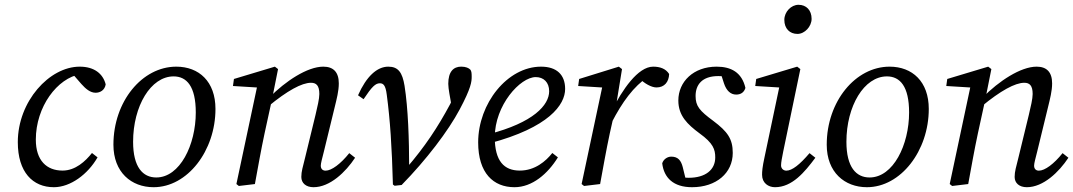

<svg xmlns="http://www.w3.org/2000/svg" viewBox="-20 -764 4455 797"><path d="M203.5 13.1C272.5 13.1 344.8 -40.6 384.9 -110.8L361.8 -128.9C334.5 -94.6 293.3 -55.9 239.6 -55.9C173.7 -55.9 128.7 -97.7 128.7 -184.5C128.7 -320.6 217.7 -440.5 314.9 -456.2L272.7 -467.1L317.7 -415.4C335.7 -395.2 354.7 -379 377 -379C395.5 -379 414.8 -389.4 418.7 -413.8C407.6 -457.2 372.2 -487.3 310.9 -487.3C184.8 -487.3 53.9 -343.1 53.9 -174C53.9 -49.2 116.1 13.1 203.5 13.1Z M617.6 13.1C758.2 13.1 874.4 -138.1 874.4 -311.9C874.4 -425.4 806.1 -487.3 711.7 -487.3C570 -487.3 450.8 -343 450.8 -163.3C450.8 -48.9 525.1 13.1 617.6 13.1ZM628.6 -27.3C573.1 -27.3 532.5 -69.8 532.5 -175.3C532.5 -323.9 606 -446.9 700.6 -446.9C755.1 -446.9 792.7 -405.4 792.7 -297.1C792.7 -162.9 727 -27.3 628.6 -27.3Z M1230.8 -29.5C1230.8 -4.1 1250 13.1 1281.4 13.1C1349.9 13.1 1415 -50 1454 -109.2L1429.8 -128.3C1393.9 -83.4 1356.3 -55.6 1331.5 -55.6C1319.6 -55.6 1311.6 -62.6 1311.6 -76.5C1311.6 -86.5 1317.6 -107.3 1324.5 -135.1L1369.6 -320.2C1377.6 -353.2 1386.4 -386.1 1386.4 -417.9C1386.4 -464.2 1364.2 -487.3 1322.1 -487.3C1256 -487.3 1165.3 -427.6 1098 -359.2L1093.2 -322C1172.4 -387.6 1233 -420.4 1270.8 -420.4C1292.6 -420.4 1305.6 -409.4 1305.6 -373.8C1305.6 -353.9 1297.7 -321 1289.7 -287.1L1246.8 -110.8C1236.9 -70.1 1230.8 -52.7 1230.8 -29.5ZM1038.1 0C1051.2 -71 1063.2 -140.1 1078.2 -210.1L1109.2 -352.2L1134.2 -477.2L1121 -487.3L951.1 -436.2L947 -407L1067.2 -399.6L1049.3 -414L961.3 -0.1L971.4 8L1038.1 0Z M1611 2 1618.1 7.1 1647.2 3.9C1749.2 -100.1 1841.1 -220.8 1888.2 -309.8C1935.9 -399.2 1938 -425.3 1938 -445.5C1938 -461.9 1936.9 -468.1 1932.8 -474.4C1926.6 -481.4 1913.6 -487.4 1894.6 -487.4C1862.1 -487.4 1840.8 -466.2 1840.8 -416.1C1840.8 -405.7 1843 -390.3 1845.2 -376.9L1857.6 -306.5L1865.9 -368.2C1859.9 -356.2 1854.9 -344.2 1848.9 -332.2C1796.9 -235.2 1743.9 -155.3 1667.2 -66.3L1678.5 -65.4C1678.3 -186.1 1674.2 -313.6 1659.3 -407.8C1650.3 -463.1 1633.2 -487.3 1591.9 -487.3C1544.8 -487.3 1500.7 -446.4 1466.2 -368.4L1489.2 -352.2C1523.8 -404.4 1538.8 -418.3 1556.6 -418.3C1570.6 -418.3 1580.5 -411.4 1585.5 -370.7C1599.5 -265.4 1606.7 -155.3 1611 2Z M2115.6 13.1C2189.5 13.1 2253.9 -42.6 2295.9 -110.8L2272.7 -128.9C2245.6 -94.7 2200.6 -55.9 2137.7 -55.9C2072.8 -55.9 2033.8 -94.9 2033.8 -194.4C2033.8 -327.2 2139.3 -444 2204 -444C2236.7 -444 2259.6 -422.2 2259.6 -385.3C2259.6 -328.1 2194.8 -254.9 2007.9 -206.9L2011.9 -169C2258.6 -234.5 2325.9 -329.2 2325.9 -394.9C2325.9 -454 2290.5 -487.3 2225.9 -487.3C2086.1 -487.3 1964.9 -334.3 1964.9 -173C1964.9 -45.3 2028.1 13.1 2115.6 13.1Z M2519 -255.2C2562.7 -339.9 2609.5 -404.9 2671.7 -446.6L2621.8 -449.5L2633.8 -438.4C2656.1 -417.1 2683.9 -401 2705.2 -401C2738.5 -401 2756.6 -424.4 2757.6 -456.8C2743.7 -479.1 2719.4 -487.3 2691.3 -487.3C2628.1 -487.3 2562.9 -391.2 2518.8 -303.3L2519 -255.2ZM2394.3 -0.1 2404.4 8 2471.1 0C2484.2 -71 2496.2 -140.1 2511.2 -210.1L2533.1 -307.9L2537.8 -328.5L2562 -477.2L2548.8 -487.3L2384.1 -436.2L2380 -407L2500.2 -399.6L2482.3 -414L2394.3 -0.1Z M2831 -1.2 2814.1 -70.3C2807 -97.8 2794.6 -113.8 2766.4 -113.8C2750 -113.8 2733.9 -102.6 2728.9 -86.1C2736 -25.9 2775.4 13.1 2852.6 13.1C2953.7 13.1 3021.7 -46.2 3021.7 -129.2C3021.7 -187.2 3000.6 -217.3 2940.6 -262.4C2883.7 -304.4 2867.4 -323.6 2867.4 -365.6C2867.4 -411.3 2893.3 -448.2 2961.8 -448.2C2977.8 -448.2 2987.9 -446.3 2998 -443.3L2967.2 -474.1L2985.3 -417.8C2995.5 -387.5 3012.8 -371.4 3035.9 -371.4C3054.3 -371.4 3068.4 -379.8 3074.3 -399C3059.4 -463.9 3014.4 -487.3 2954.6 -487.3C2858.9 -487.3 2795.8 -425 2795.8 -346.8C2795.8 -283.7 2833.7 -247.7 2883.9 -210.4C2940.7 -169.5 2949 -143.5 2949 -110.5C2949 -58.9 2908.3 -26 2838.9 -26C2821.7 -26 2813.5 -28 2792.4 -34.8L2831 -1.2Z M3143.4 -38.3C3143.4 -4.1 3169.5 13.1 3197 13.1C3268.4 13.1 3319.7 -49 3364.6 -109.2L3340.4 -128.3C3299.6 -80.4 3267.9 -55.6 3244.1 -55.6C3233.1 -55.6 3222.2 -63.5 3222.2 -77.5C3222.2 -89.5 3226.2 -110.3 3231.2 -135.1L3302.3 -477.2L3289.2 -487.3L3119.1 -436.2L3115 -407L3234.4 -399.7L3217.3 -414.1L3153.5 -111C3144.6 -70.3 3143.4 -52.7 3143.4 -38.3ZM3290.3 -623.2C3320.7 -623.2 3349 -654.3 3349 -685.8C3349 -721.9 3326.8 -744.1 3294.6 -744.1C3264.2 -744.1 3235.8 -715 3235.8 -681.5C3235.8 -645.3 3258.2 -623.2 3290.3 -623.2Z M3578.6 13.1C3719.2 13.1 3835.4 -138.1 3835.4 -311.9C3835.4 -425.4 3767.1 -487.3 3672.7 -487.3C3531 -487.3 3411.8 -343 3411.8 -163.3C3411.8 -48.9 3486.1 13.1 3578.6 13.1ZM3589.6 -27.3C3534.1 -27.3 3493.5 -69.8 3493.5 -175.3C3493.5 -323.9 3567 -446.9 3661.6 -446.9C3716.1 -446.9 3753.7 -405.4 3753.7 -297.1C3753.7 -162.9 3688 -27.3 3589.6 -27.3Z M4191.8 -29.5C4191.8 -4.1 4211 13.1 4242.4 13.1C4310.9 13.1 4376 -50 4415 -109.2L4390.8 -128.3C4354.9 -83.4 4317.3 -55.6 4292.5 -55.6C4280.6 -55.6 4272.6 -62.6 4272.6 -76.5C4272.6 -86.5 4278.6 -107.3 4285.5 -135.1L4330.6 -320.2C4338.6 -353.2 4347.4 -386.1 4347.4 -417.9C4347.4 -464.2 4325.2 -487.3 4283.1 -487.3C4217 -487.3 4126.3 -427.6 4059 -359.2L4054.2 -322C4133.4 -387.6 4194 -420.4 4231.8 -420.4C4253.6 -420.4 4266.6 -409.4 4266.6 -373.8C4266.6 -353.9 4258.7 -321 4250.7 -287.1L4207.8 -110.8C4197.9 -70.1 4191.8 -52.7 4191.8 -29.5ZM3999.1 0C4012.2 -71 4024.2 -140.1 4039.2 -210.1L4070.2 -352.2L4095.2 -477.2L4082 -487.3L3912.1 -436.2L3908 -407L4028.2 -399.6L4010.3 -414L3922.3 -0.1L3932.4 8L3999.1 0Z"/></svg>

Font: Source Serif Variable
Style: Italic
Weight: 389
Italic angle: -12°
Designer: Frank Grießhammer
Foundry: Adobe Systems Incorporated
Version: Version 3.001;hotconv 1.0.111;makeotfexe 2.5.65597